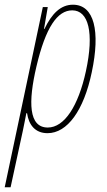

<svg xmlns="http://www.w3.org/2000/svg" viewBox="-66 -556 453 816"><path d="M-46 240H-21L31 0C36 -26 42 -52 46 -75H49C56 -26 83 10 136 10C220 10 290 -86 324 -249C361 -423 335 -536 244 -536C192 -536 154 -498 123 -433H121L137 -526H116ZM137 -14C56 -14 53 -121 89 -274C128 -440 178 -512 241 -512C310 -512 335 -418 299 -253C267 -106 208 -14 137 -14Z"/></svg>

Font: Noto Sans ExtraCondensed Thin
Style: Italic
Weight: 100
Width: 2
Italic angle: -12°
Designer: Monotype Design Team
Foundry: Monotype Imaging Inc.
Version: Version 2.013